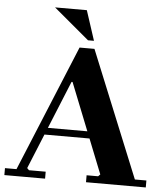

<svg xmlns="http://www.w3.org/2000/svg" viewBox="-58 -911 833 963"><g transform="rotate(5 358.5 -430.0)"><path d="M0 0V-35H58L320 -670H395L654 -35H712V0H411V-35H469L479 -45L300 -495H295L111 -45L121 -35H205V0ZM169 -220V-255H495V-220ZM180 -860H340L389 -710H359Z"/></g></svg>

Font: Brygada 1918
Style: Bold
Weight: 700
Designer: Mateusz Machalski | Borys Kosmynka | Przemek Hoffer
Foundry: NIEPODLEGLA 2018
Version: Version 3.006